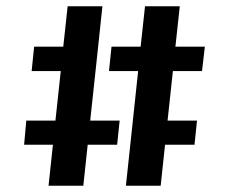

<svg xmlns="http://www.w3.org/2000/svg" viewBox="-20 -626 718 613"><path d="M396 -164 382 -33H493L507 -164H601L609 -241H515L532 -399H625L634 -477H540L554 -606H443L429 -477H336C336 -476 328 -399 328 -399H421ZM362 -241C362 -241 354 -164 354 -164H260L246 -33H135L149 -164H57L64 -241H157L174 -399H81L89 -477H182L196 -606H307L285 -399L268 -241Z"/></svg>

Font: Karla
Style: Bold Stencil
Weight: 400
Designer: Jonathan Pinhorn
Version: Version 1.000